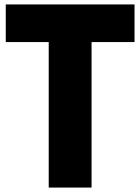

<svg xmlns="http://www.w3.org/2000/svg" viewBox="-20 -845 632 865"><path d="M199.5 0H392.5V-655.5H586V-825H6V-655.5H199.5Z"/></svg>

Font: Spartan ExtraBold
Style: Regular
Weight: 800
Designer: Matt Bailey, Mirko Velimirovic
Foundry: Matt Bailey
Version: Version 1.003; ttfautohint (v1.8.3)